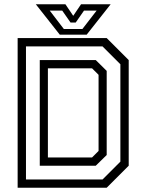

<svg xmlns="http://www.w3.org/2000/svg" viewBox="-20 -878 684 898"><path d="M62.5 0V-700H479L582 -597V-103L479 0ZM204 -141.5H410.5L441 -172V-528L410.5 -558.5H204ZM101.5 -38.5H459.5L543 -122V-577.5L459.5 -661H101.5ZM166 -103V-597H428L479 -546.5V-153L428 -103ZM259.5 -716 147.5 -858H286L322.5 -804L359 -858H497.5L385.5 -716ZM278.5 -742.5H365.5L432 -828.5H373L334 -772.5H310L271 -828.5H212.5Z"/></svg>

Font: Tourney
Style: Regular
Weight: 400
Designer: Tyler Finck
Foundry: Etcetera Type Co
Version: Version 1.015